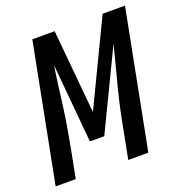

<svg xmlns="http://www.w3.org/2000/svg" viewBox="-137 -775 827 880"><g transform="rotate(-20 277.0 -335.0)"><path d="M-14 0 116 -670H225L263 -262L459 -670H568L438 0H340L366 -134Q375 -183 385.5 -231.5Q396 -280 408.5 -329Q421 -378 434 -426.5Q447 -475 459 -524L274 -140H204L169 -524Q161 -475 155 -426.5Q149 -378 142.5 -329Q136 -280 127.5 -231.5Q119 -183 110 -134L84 0Z"/></g></svg>

Font: Lode Dark Term
Style: Bold Italic
Weight: 700
Italic angle: -11°
Monospace: yes
Designer: Belleve Invis
Foundry: Belleve Invis
Version: Version 29.2.0